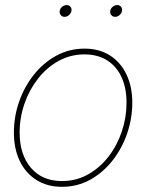

<svg xmlns="http://www.w3.org/2000/svg" viewBox="-20 -720 570 749"><path d="M221.7 8.8Q164.1 8.8 121.8 -18.1Q79.6 -44.9 56.9 -92.5Q34.2 -140.1 34.2 -202.6Q34.2 -264.2 54.2 -322.3Q74.2 -380.4 111.3 -427.5Q148.4 -474.6 199 -502.4Q249.5 -530.3 310.1 -530.3Q367.2 -530.3 408.9 -503.7Q450.7 -477.1 473.4 -429.4Q496.1 -381.8 496.1 -319.3Q496.1 -258.3 476.1 -199.7Q456.1 -141.1 419.2 -94Q382.3 -46.9 332 -19Q281.7 8.8 221.7 8.8ZM221.7 -13.7Q277.3 -13.7 323.5 -39.6Q369.6 -65.4 403.3 -109.1Q437 -152.8 455.3 -207.3Q473.6 -261.7 473.6 -319.3Q473.6 -376.5 454.3 -418.7Q435.1 -460.9 398.2 -484.4Q361.3 -507.8 309.6 -507.8Q254.9 -507.8 208.5 -482.2Q162.1 -456.5 128.2 -413.1Q94.2 -369.6 75.4 -315.2Q56.6 -260.7 56.6 -202.6Q56.6 -117.2 100.6 -65.4Q144.5 -13.7 221.7 -13.7ZM429.2 -654.3Q419.9 -654.3 414.3 -661.1Q408.7 -668 410.2 -677.7Q411.6 -687 419.7 -693.6Q427.7 -700.2 437 -700.2Q446.8 -700.2 452.1 -693.6Q457.5 -687 456.1 -677.7Q454.1 -668 446.3 -661.1Q438.5 -654.3 429.2 -654.3ZM231.9 -654.3Q222.7 -654.3 217 -661.1Q211.4 -668 212.9 -677.7Q214.4 -687 222.4 -693.6Q230.5 -700.2 239.7 -700.2Q249.5 -700.2 254.9 -693.6Q260.3 -687 258.8 -677.7Q256.8 -668 249 -661.1Q241.2 -654.3 231.9 -654.3Z"/></svg>

Font: Inter 28pt Thin
Style: Italic
Weight: 250
Italic angle: -9.3988°
Designer: Rasmus Andersson
Foundry: rsms
Version: Version 4.001;git-66647c0bb